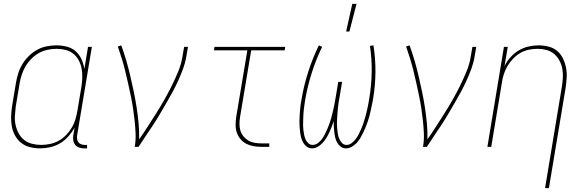

<svg xmlns="http://www.w3.org/2000/svg" viewBox="-20 -764 3040 999"><path d="M188 8Q161 8 135.5 1.5Q110 -5 90.5 -20.5Q71 -36 58.5 -58.5Q46 -81 41.5 -106.5Q37 -132 38 -159Q39 -186 43 -213L63 -333Q67 -358 75 -383Q83 -408 97 -431Q111 -454 130.5 -473Q150 -492 173.5 -505Q197 -518 223 -523Q249 -528 274 -528Q302 -528 328.5 -521Q355 -514 374 -497Q393 -480 404 -456Q415 -432 419 -405L438 -520H458L381 -58Q380 -49 381.5 -39.5Q383 -30 388.5 -23Q394 -16 403 -13Q412 -10 421 -10H433V8H418Q405 8 392.5 4Q380 0 372 -9.5Q364 -19 361.5 -32Q359 -45 361 -58L368 -100Q355 -76 336 -54.5Q317 -33 292.5 -18.5Q268 -4 241 2Q214 8 188 8ZM194 -10Q217 -10 240.5 -15Q264 -20 285 -31.5Q306 -43 323.5 -61Q341 -79 353.5 -100Q366 -121 372.5 -143.5Q379 -166 383 -189L403 -309Q407 -333 408 -357.5Q409 -382 405 -405Q401 -428 390.5 -448.5Q380 -469 362.5 -483.5Q345 -498 322 -504Q299 -510 275 -510Q252 -510 228 -505Q204 -500 183 -488.5Q162 -477 144 -459Q126 -441 113.5 -420Q101 -399 93.5 -376Q86 -353 82 -330L62 -210Q59 -186 57.5 -161.5Q56 -137 61 -114Q66 -91 77 -70.5Q88 -50 105.5 -36Q123 -22 146.5 -16Q170 -10 194 -10Z M681 0Q687 -35 685.5 -69Q684 -103 680.5 -136Q677 -169 672 -202Q667 -235 660 -267.5Q653 -300 646 -332.5Q639 -365 631 -397Q623 -429 613.5 -460Q604 -491 593 -522L611 -528Q625 -490 636.5 -450.5Q648 -411 657.5 -370.5Q667 -330 675.5 -289.5Q684 -249 690.5 -207.5Q697 -166 701 -124Q705 -82 704 -39Q728 -73 750 -107.5Q772 -142 794 -176.5Q816 -211 836 -246.5Q856 -282 874 -318.5Q892 -355 907.5 -392.5Q923 -430 929 -468L938 -520H958L949 -468Q944 -437 932.5 -406Q921 -375 907.5 -345Q894 -315 878 -285.5Q862 -256 845 -227Q828 -198 811 -169Q794 -140 775.5 -112Q757 -84 738 -56Q719 -28 701 0Z M1340 0Q1319 0 1299 -3.5Q1279 -7 1261.5 -16Q1244 -25 1231.5 -40Q1219 -55 1212.5 -73.5Q1206 -92 1206 -113Q1206 -134 1209 -155L1267 -502H1093L1096 -520H1464L1461 -502H1287L1229 -155Q1226 -137 1226 -118.5Q1226 -100 1231 -84Q1236 -68 1247 -54.5Q1258 -41 1272.5 -32.5Q1287 -24 1304.5 -21Q1322 -18 1340 -18H1381V0Z M1781 -600 1813 -744H1835L1798 -600ZM1780 8Q1765 8 1753.5 -0.5Q1742 -9 1735 -21Q1728 -33 1724.5 -47Q1721 -61 1719.5 -75.5Q1718 -90 1717 -105Q1716 -120 1716 -135Q1712 -120 1706 -105Q1700 -90 1693.5 -75.5Q1687 -61 1678.5 -47Q1670 -33 1659 -21Q1648 -9 1633.5 -0.5Q1619 8 1604 8Q1589 8 1577.5 0Q1566 -8 1559 -19.5Q1552 -31 1548 -44.5Q1544 -58 1542 -72.5Q1540 -87 1539 -101.5Q1538 -116 1538 -130.5Q1538 -145 1539 -159.5Q1540 -174 1541 -189Q1542 -204 1544 -218.5Q1546 -233 1549 -248Q1561 -319 1583.5 -389.5Q1606 -460 1639 -528L1656 -520Q1624 -454 1602 -384.5Q1580 -315 1568 -245Q1566 -232 1564 -218.5Q1562 -205 1560.5 -192Q1559 -179 1558.5 -166Q1558 -153 1557.5 -139.5Q1557 -126 1557 -113Q1557 -100 1558.5 -87.5Q1560 -75 1562.5 -62.5Q1565 -50 1570 -38.5Q1575 -27 1584.5 -18.5Q1594 -10 1607 -10Q1621 -10 1634 -19.5Q1647 -29 1655.5 -41Q1664 -53 1671 -66.5Q1678 -80 1683.5 -93.5Q1689 -107 1694 -120.5Q1699 -134 1703 -148Q1707 -162 1710 -176Q1713 -190 1716.5 -204Q1720 -218 1722 -232Q1724 -246 1727 -260L1740 -338H1760L1747 -260Q1744 -246 1742 -232Q1740 -218 1738.5 -204Q1737 -190 1736 -176Q1735 -162 1734 -148Q1733 -134 1733 -120.5Q1733 -107 1734.5 -93.5Q1736 -80 1738 -66.5Q1740 -53 1745.5 -41Q1751 -29 1760 -19.5Q1769 -10 1783 -10Q1797 -10 1809 -19Q1821 -28 1830 -39.5Q1839 -51 1845.5 -64Q1852 -77 1858 -90Q1864 -103 1868.5 -116Q1873 -129 1877 -142.5Q1881 -156 1884.5 -169.5Q1888 -183 1891 -196.5Q1894 -210 1896.5 -223.5Q1899 -237 1901 -250Q1913 -320 1914 -389.5Q1915 -459 1905 -525L1923 -528Q1934 -460 1933.5 -389.5Q1933 -319 1921 -248Q1918 -233 1915 -218.5Q1912 -204 1909 -189Q1906 -174 1902 -159.5Q1898 -145 1893 -130.5Q1888 -116 1882 -101.5Q1876 -87 1869 -72.5Q1862 -58 1854 -44.5Q1846 -31 1835 -19.5Q1824 -8 1809.5 0Q1795 8 1780 8Z M2181 0Q2187 -35 2185.5 -69Q2184 -103 2180.5 -136Q2177 -169 2172 -202Q2167 -235 2160 -267.5Q2153 -300 2146 -332.5Q2139 -365 2131 -397Q2123 -429 2113.5 -460Q2104 -491 2093 -522L2111 -528Q2125 -490 2136.5 -450.5Q2148 -411 2157.5 -370.5Q2167 -330 2175.5 -289.5Q2184 -249 2190.5 -207.5Q2197 -166 2201 -124Q2205 -82 2204 -39Q2228 -73 2250 -107.5Q2272 -142 2294 -176.5Q2316 -211 2336 -246.5Q2356 -282 2374 -318.5Q2392 -355 2407.5 -392.5Q2423 -430 2429 -468L2438 -520H2458L2449 -468Q2444 -437 2432.5 -406Q2421 -375 2407.5 -345Q2394 -315 2378 -285.5Q2362 -256 2345 -227Q2328 -198 2311 -169Q2294 -140 2275.5 -112Q2257 -84 2238 -56Q2219 -28 2201 0Z M2816 215 2903 -310Q2907 -334 2908.5 -358Q2910 -382 2906 -405Q2902 -428 2891 -448.5Q2880 -469 2863 -483.5Q2846 -498 2823.5 -504Q2801 -510 2776 -510Q2754 -510 2730.5 -505Q2707 -500 2686.5 -488Q2666 -476 2649 -458Q2632 -440 2620 -419.5Q2608 -399 2601 -376.5Q2594 -354 2591 -331L2536 0H2516L2602 -520H2622L2605 -420Q2617 -445 2636 -466Q2655 -487 2679 -501.5Q2703 -516 2730 -522Q2757 -528 2782 -528Q2809 -528 2834.5 -521.5Q2860 -515 2879 -499Q2898 -483 2909 -460Q2920 -437 2925 -412Q2930 -387 2928.5 -360.5Q2927 -334 2923 -307L2836 215Z"/></svg>

Font: Iosevka SS18 Thin
Style: Italic
Weight: 100
Italic angle: -9°
Monospace: yes
Designer: Belleve Invis
Foundry: Belleve Invis
Version: Version 25.1.1; ttfautohint (v1.8.4)